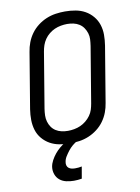

<svg xmlns="http://www.w3.org/2000/svg" viewBox="-102 -811 805 1102"><g transform="rotate(-10 300.0 -260.0)"><path d="M254 8Q222 8 192 2.5Q162 -3 137 -17Q112 -31 93 -53.5Q74 -76 65.5 -104Q57 -132 56.5 -162.5Q56 -193 61 -225L115 -550Q119 -577 129 -603.5Q139 -630 156 -653.5Q173 -677 196.5 -695Q220 -713 246.5 -724Q273 -735 300.5 -739Q328 -743 355 -743Q387 -743 417 -737.5Q447 -732 472 -718Q497 -704 516 -681.5Q535 -659 544 -631Q553 -603 553 -572.5Q553 -542 548 -510L494 -185Q490 -158 480 -131.5Q470 -105 453 -81.5Q436 -58 412.5 -40Q389 -22 362.5 -11Q336 0 308.5 4Q281 8 254 8ZM254 -65Q272 -65 291 -68.5Q310 -72 327 -79.5Q344 -87 359.5 -99.5Q375 -112 386.5 -128Q398 -144 403.5 -161.5Q409 -179 412 -197L466 -522Q469 -542 470 -560.5Q471 -579 465.5 -596.5Q460 -614 450 -628.5Q440 -643 425 -652.5Q410 -662 392 -666Q374 -670 355 -670Q337 -670 318 -666.5Q299 -663 282 -655.5Q265 -648 249.5 -635.5Q234 -623 223 -607Q212 -591 206 -573.5Q200 -556 197 -538L143 -213Q140 -193 139.5 -174.5Q139 -156 144 -138.5Q149 -121 159 -106.5Q169 -92 184 -82.5Q199 -73 217 -69Q235 -65 254 -65ZM238 223Q215 223 193.5 218Q172 213 156 200Q140 187 132.5 166.5Q125 146 128 123Q131 104 141 85.5Q151 67 164 51Q177 35 193.5 21Q210 7 227 -3L236 -8H299L298 0Q281 9 267 21Q253 33 242 47Q231 61 221 77Q211 93 209 110Q207 120 210 129.5Q213 139 220.5 144.5Q228 150 237.5 152Q247 154 257 154Q267 154 277 153Q287 152 296 150L284 219Q273 221 261 222Q249 223 238 223Z"/></g></svg>

Font: Iosevka Custom Oblique
Style: Regular
Weight: 400
Italic angle: -9°
Designer: Belleve Invis
Foundry: Belleve Invis
Version: Version 27.0.1